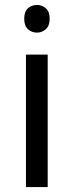

<svg xmlns="http://www.w3.org/2000/svg" viewBox="-20 -757 298 777"><path d="M173 -536V0H85V-536ZM130 -737Q150 -737 165.5 -723.5Q181 -710 181 -681Q181 -653 165.5 -639Q150 -625 130 -625Q108 -625 93 -639Q78 -653 78 -681Q78 -710 93 -723.5Q108 -737 130 -737Z"/></svg>

Font: lbangla85
Style: Book
Weight: 400
Designer: Jelle Bosma - Monotype Design Team
Foundry: Monotype Imaging Inc.
Version: Version 2.003